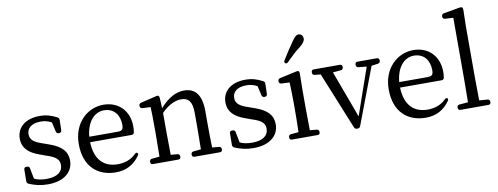

<svg xmlns="http://www.w3.org/2000/svg" viewBox="-67 -1176 4026 1552"><g transform="rotate(-10 1946.5 -400.0)"><path d="M223 21C358 21 431 -47 431 -138C431 -212 388 -259 290 -294L239 -312C163 -337 137 -361 137 -406C137 -453 174 -489 251 -489C284 -489 313 -482 340 -466L358 -388C361 -377 368 -371 380 -371H382C394 -371 403 -379 403 -391L405 -474C405 -486 402 -493 392 -498C344 -523 305 -535 251 -535C130 -535 61 -471 61 -382C61 -302 114 -258 193 -230L245 -211C330 -184 352 -159 352 -114C352 -62 309 -24 219 -24C177 -24 144 -31 118 -44L101 -131C99 -143 92 -149 80 -149H74C61 -149 54 -142 54 -129L53 -35C53 -23 58 -16 68 -11C119 10 164 21 223 21Z M781 21C866 21 930 -15 977 -81C984 -91 984 -98 977 -104C971 -109 963 -106 954 -97C917 -61 869 -41 806 -41C696 -41 621 -107 616 -255H956C967 -255 976 -260 978 -272C981 -286 982 -303 982 -322C982 -444 902 -535 773 -535C641 -535 523 -428 523 -256C523 -69 633 21 781 21ZM617 -300C628 -418 689 -490 770 -490C852 -490 897 -430 897 -349C897 -314 888 -300 851 -300Z M1066 -16V-13C1066 0 1073 7 1086 7H1294C1307 7 1314 0 1314 -13V-16C1314 -28 1307 -36 1295 -37L1240 -42C1239 -98 1238 -176 1238 -228V-386C1299 -449 1358 -469 1400 -469C1459 -469 1490 -437 1490 -342V-228C1490 -175 1489 -98 1488 -43L1426 -37C1414 -36 1407 -28 1407 -16V-13C1407 0 1414 7 1427 7H1635C1648 7 1655 0 1655 -13V-16C1655 -28 1648 -36 1636 -37L1580 -42C1578 -97 1577 -175 1577 -228V-340C1577 -481 1522 -535 1436 -535C1372 -535 1308 -505 1237 -425L1233 -508C1232 -519 1230 -524 1226 -528C1222 -531 1216 -532 1205 -529L1077 -498C1066 -495 1060 -488 1060 -476V-474C1060 -462 1068 -454 1080 -453L1147 -450C1149 -402 1150 -353 1150 -287V-228C1150 -177 1149 -98 1148 -43L1085 -37C1073 -36 1066 -28 1066 -16Z M1911 21C2046 21 2119 -47 2119 -138C2119 -212 2076 -259 1978 -294L1927 -312C1851 -337 1825 -361 1825 -406C1825 -453 1862 -489 1939 -489C1972 -489 2001 -482 2028 -466L2046 -388C2049 -377 2056 -371 2068 -371H2070C2082 -371 2091 -379 2091 -391L2093 -474C2093 -486 2090 -493 2080 -498C2032 -523 1993 -535 1939 -535C1818 -535 1749 -471 1749 -382C1749 -302 1802 -258 1881 -230L1933 -211C2018 -184 2040 -159 2040 -114C2040 -62 1997 -24 1907 -24C1865 -24 1832 -31 1806 -44L1789 -131C1787 -143 1780 -149 1768 -149H1762C1749 -149 1742 -142 1742 -129L1741 -35C1741 -23 1746 -16 1756 -11C1807 10 1852 21 1911 21Z M2207 -16V-13C2207 0 2214 7 2227 7H2437C2450 7 2457 0 2457 -13V-16C2457 -28 2450 -36 2438 -37L2382 -42C2381 -98 2380 -176 2380 -228V-379L2382 -508C2382 -518 2380 -524 2376 -528C2372 -531 2366 -531 2356 -529L2219 -499C2208 -496 2201 -489 2201 -477V-475C2201 -463 2209 -455 2221 -454L2288 -451C2290 -402 2292 -351 2292 -287V-228C2292 -177 2291 -98 2289 -43L2226 -37C2214 -36 2207 -28 2207 -16ZM2280 -611C2287 -605 2295 -606 2304 -615L2317 -628C2347 -658 2378 -688 2417 -717C2447 -741 2462 -761 2462 -781C2462 -808 2442 -821 2427 -821C2408 -821 2394 -809 2370 -774C2339 -729 2309 -685 2279 -635C2272 -624 2273 -617 2280 -611Z M2712 -521H2499C2486 -521 2479 -514 2479 -501V-497C2479 -485 2486 -477 2498 -476L2547 -471L2737 -4C2741 6 2749 12 2760 12H2765C2776 12 2784 6 2788 -4L2964 -469L3017 -476C3029 -478 3036 -485 3036 -497V-501C3036 -514 3029 -521 3016 -521H2858C2845 -521 2838 -514 2838 -501V-497C2838 -485 2845 -477 2857 -476L2924 -469L2790 -84L2647 -470L2713 -476C2725 -477 2732 -485 2732 -497V-501C2732 -514 2725 -521 2712 -521Z M3325 21C3410 21 3474 -15 3521 -81C3528 -91 3528 -98 3521 -104C3515 -109 3507 -106 3498 -97C3461 -61 3413 -41 3350 -41C3240 -41 3165 -107 3160 -255H3500C3511 -255 3520 -260 3522 -272C3525 -286 3526 -303 3526 -322C3526 -444 3446 -535 3317 -535C3185 -535 3067 -428 3067 -256C3067 -69 3177 21 3325 21ZM3161 -300C3172 -418 3233 -490 3314 -490C3396 -490 3441 -430 3441 -349C3441 -314 3432 -300 3395 -300Z M3590 -16V-13C3590 0 3597 7 3610 7H3839C3852 7 3859 0 3859 -13V-16C3859 -28 3852 -36 3840 -37L3772 -42C3771 -100 3770 -173 3770 -228V-640L3773 -786C3773 -796 3771 -802 3766 -806C3761 -810 3754 -810 3744 -808L3613 -785C3601 -783 3595 -776 3595 -764V-760C3595 -748 3602 -741 3614 -740L3682 -736V-228C3682 -173 3681 -100 3680 -43L3609 -37C3597 -36 3590 -28 3590 -16Z"/></g></svg>

Font: 寒蝉锦书宋 Text
Style: Regular
Weight: 400
Designer: 寒蝉锦书宋{Warren} 思源宋体{Ryoko NISHIZUKA 西塚涼子 (kana & ideographs); Frank Grießhammer (Latin, Greek & Cyrillic); Wenlong ZHANG 
Foundry: Adobe & ChillType
Version: Version 2.000;Glyphs 3.1.1 (3135)